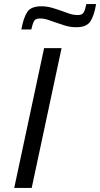

<svg xmlns="http://www.w3.org/2000/svg" viewBox="-20 -925 493 945"><path d="M50 0 197 -688H283L136 0ZM85 -780Q96 -839 114.5 -866.5Q133 -894 183 -894Q211 -894 236.5 -886.5Q262 -879 287 -870Q306 -863 324 -857Q342 -851 363 -851Q384 -851 391.5 -863Q399 -875 405 -905H453Q443 -846 424 -818.5Q405 -791 356 -791Q327 -791 302 -798.5Q277 -806 252 -815Q233 -822 214.5 -828Q196 -834 176 -834Q155 -834 148 -822Q141 -810 134 -780Z"/></svg>

Font: Saira
Style: Italic
Weight: 400
Italic angle: -12°
Designer: Hector Gatti with collaboration of the Omnibus-Type team
Foundry: Omnibus-Type
Version: Version 1.100; ttfautohint (v1.8.3)